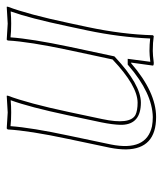

<svg xmlns="http://www.w3.org/2000/svg" viewBox="23 -495 482 568"><g transform="rotate(-90 264.0 -211.0)"><path d="M360.8 -64Q275.4 9.8 201.7 9.8Q107.4 9.8 106 -79.1Q106 -101.1 110.8 -126L136.7 -249Q161.6 -366.2 165 -429.2L168 -432.1Q169.9 -432.1 215.3 -429.2L264.6 -432.1L265.1 -429.2Q242.2 -368.7 216.8 -249L195.8 -149.9Q178.2 -67.4 208 -51.3Q221.2 -44.9 244.6 -44.9Q294.4 -45.4 372.1 -119.1L399.9 -249Q424.8 -366.2 428.2 -429.2L430.7 -432.1Q432.6 -432.1 478 -429.2L527.8 -432.1L528.3 -429.2Q505.4 -368.7 480 -249L467.8 -191.9Q446.3 -90.3 443.8 0L441.4 2.9Q422.4 0 397.5 0Q385.3 0 362.3 2.9Q353.5 2.9 354 0L362.8 -64ZM354 -71.8 356.9 -74.2H374L365.2 -7.3Q385.7 -9.8 397.5 -9.8Q416.5 -9.8 434.1 -7.8Q438 -98.6 458 -193.8L470.2 -251Q494.1 -364.3 514.2 -420.4Q497.1 -418.9 478 -418.9Q454.1 -418.9 437.5 -420.9Q433.1 -358.4 409.7 -247.1L381.3 -113.8L379.4 -111.8Q297.9 -35.6 244.6 -35.2Q180.7 -35.2 178.7 -90.8Q178.7 -93.3 178.7 -95.2Q179.2 -118.2 186 -151.9L207 -251Q231 -364.3 251.5 -420.4Q234.4 -418.9 215.3 -418.9Q191.4 -418.9 174.8 -420.9Q170.4 -358.9 146.5 -247.1L120.6 -124Q99.6 -19 174.3 -2.4Q187.5 0 201.7 0Q272.9 -1.5 354 -71.8Z"/></g></svg>

Font: Linux Biolinum Outline O
Style: Italic
Weight: 400
Italic angle: -12°
Designer: Philipp H. Poll
Foundry: Philipp H. Poll
Version: Version 0.6.2